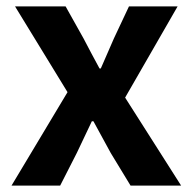

<svg xmlns="http://www.w3.org/2000/svg" viewBox="-20 -580 602 600"><path d="M191 -292 27 -560H185L241 -460Q266 -412 291 -366H295L336 -460L383 -560H535L371 -275L546 0H388L326 -102L272 -201H267L220 -102L168 0H16Z"/></svg>

Font: KaiGen Gothic SC Bold
Style: Bold
Weight: 700
Designer: Ryoko NISHIZUKA Ë•øÂ°öÊ∂ºÂ≠ê (kana & ideographs); Paul D. Hunt (Latin, Greek & Cyrillic); Wenlong ZHANG Âº†ÊñáÈæô (bopom
Version: Version 1.001 October 10, 2014